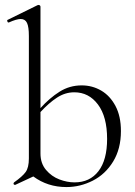

<svg xmlns="http://www.w3.org/2000/svg" viewBox="-20 -745 548 778"><path d="M470 -214Q470 -142 438.5 -90.5Q407 -39 356 -13Q305 13 249 13Q173 13 115 -30L42 4H40Q36 4 35 0.5Q34 -3 37 -6Q71 -30 84 -48Q97 -66 97 -103V-599Q97 -636 89.5 -652Q82 -668 64 -668Q47 -668 16 -654H14Q11 -654 9.5 -659Q8 -664 12 -665L132 -724L137 -725Q139 -725 141.5 -723Q144 -721 144 -718V-307Q181 -348 221.5 -373.5Q262 -399 311 -399Q354 -399 390 -378Q426 -357 448 -315.5Q470 -274 470 -214ZM414 -182Q414 -272 377 -321.5Q340 -371 281 -371Q244 -371 211 -349.5Q178 -328 144 -291V-123Q144 -83 166.5 -56.5Q189 -30 220.5 -18Q252 -6 282 -6Q344 -6 379 -51.5Q414 -97 414 -182Z"/></svg>

Font: Cormorant Infant Light
Style: Regular
Weight: 300
Designer: Christian Thalmann (Catharsis Fonts)
Version: Version 3.000